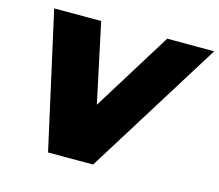

<svg xmlns="http://www.w3.org/2000/svg" viewBox="-100 -828 1090 955"><g transform="rotate(15 445.0 -350.0)"><path d="M890 -700 454 0H222L66 -700H308L395 -292L648 -700Z"/></g></svg>

Font: Montserrat Alternates Black
Style: Italic
Weight: 900
Italic angle: -11.3°
Designer: Julieta Ulanovsky
Foundry: Julieta Ulanovsky
Version: Version 7.200